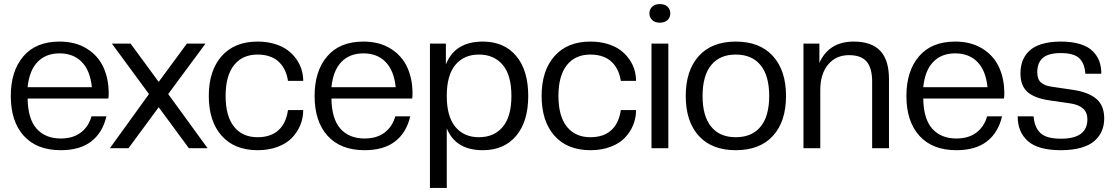

<svg xmlns="http://www.w3.org/2000/svg" viewBox="-20 -731 5499 947"><path d="M279.8 9.8Q161.6 9.8 97.4 -61Q33.2 -131.8 33.2 -257.8Q33.2 -380.4 95.2 -453.1Q157.2 -525.9 273.9 -525.9Q351.6 -525.9 407.2 -491.7Q462.9 -457.5 489.5 -400.4Q516.1 -343.3 516.1 -270Q516.1 -252.9 514.2 -245.1H116.2Q117.7 -144 160.9 -95.9Q204.1 -47.9 279.8 -47.9Q339.8 -47.9 378.4 -77.1Q417 -106.4 431.2 -157.2H504.9Q486.3 -77.1 430.4 -33.7Q374.5 9.8 279.8 9.8ZM116.2 -300.8H433.1Q424.8 -383.3 383.3 -425.5Q341.8 -467.8 273.9 -467.8Q206.1 -467.8 165.3 -425.5Q124.5 -383.3 116.2 -300.8Z M1003.9 0H911.6L762.7 -202.1L613.8 0H522L714.8 -267.1L531.7 -516.1H624L762.7 -327.1L901.9 -516.1H993.7L809.6 -267.1Z M1250.5 9.8Q1136.7 9.8 1073.2 -61.5Q1009.8 -132.8 1009.8 -257.8Q1009.8 -382.3 1073.2 -454.1Q1136.7 -525.9 1250.5 -525.9Q1296.4 -525.9 1334.5 -514.4Q1372.6 -502.9 1398.2 -483.9Q1423.8 -464.8 1441.7 -439.5Q1459.5 -414.1 1467.5 -387Q1475.6 -359.9 1475.6 -332H1400.4Q1396.5 -358.9 1386.5 -381.3Q1376.5 -403.8 1358.9 -422.4Q1341.3 -440.9 1313.7 -451.4Q1286.1 -461.9 1250.5 -461.9Q1175.8 -461.9 1134.3 -409.7Q1092.8 -357.4 1092.8 -257.8Q1092.8 -158.2 1134.3 -106.2Q1175.8 -54.2 1250.5 -54.2Q1314.9 -54.2 1353 -88.4Q1391.1 -122.6 1400.4 -188H1475.6Q1475.6 -149.4 1461.4 -114.5Q1447.3 -79.6 1420.4 -51.5Q1393.6 -23.4 1349.6 -6.8Q1305.7 9.8 1250.5 9.8Z M1778.3 9.8Q1660.2 9.8 1595.9 -61Q1531.7 -131.8 1531.7 -257.8Q1531.7 -380.4 1593.8 -453.1Q1655.8 -525.9 1772.5 -525.9Q1850.1 -525.9 1905.8 -491.7Q1961.4 -457.5 1988 -400.4Q2014.6 -343.3 2014.6 -270Q2014.6 -252.9 2012.7 -245.1H1614.7Q1616.2 -144 1659.4 -95.9Q1702.6 -47.9 1778.3 -47.9Q1838.4 -47.9 1877 -77.1Q1915.5 -106.4 1929.7 -157.2H2003.4Q1984.9 -77.1 1929 -33.7Q1873 9.8 1778.3 9.8ZM1614.7 -300.8H1931.6Q1923.3 -383.3 1881.8 -425.5Q1840.3 -467.8 1772.5 -467.8Q1704.6 -467.8 1663.8 -425.5Q1623 -383.3 1614.7 -300.8Z M2361.3 9.8Q2227.1 9.8 2183.6 -98.1V195.8H2100.6V-516.1H2179.2V-413.1Q2223.6 -525.9 2361.3 -525.9Q2466.3 -525.9 2525.9 -455.1Q2585.4 -384.3 2585.4 -257.8Q2585.4 -131.8 2525.9 -61Q2466.3 9.8 2361.3 9.8ZM2342.3 -54.2Q2416.5 -54.2 2459.5 -105Q2502.4 -155.8 2502.4 -257.8Q2502.4 -360.4 2459.5 -411.1Q2416.5 -461.9 2342.3 -461.9Q2268.6 -461.9 2226.1 -411.1Q2183.6 -360.4 2183.6 -257.8Q2183.6 -155.8 2226.1 -105Q2268.6 -54.2 2342.3 -54.2Z M2892.1 9.8Q2778.3 9.8 2714.8 -61.5Q2651.4 -132.8 2651.4 -257.8Q2651.4 -382.3 2714.8 -454.1Q2778.3 -525.9 2892.1 -525.9Q2938 -525.9 2976.1 -514.4Q3014.2 -502.9 3039.8 -483.9Q3065.4 -464.8 3083.3 -439.5Q3101.1 -414.1 3109.1 -387Q3117.2 -359.9 3117.2 -332H3042Q3038.1 -358.9 3028.1 -381.3Q3018.1 -403.8 3000.5 -422.4Q2982.9 -440.9 2955.3 -451.4Q2927.7 -461.9 2892.1 -461.9Q2817.4 -461.9 2775.9 -409.7Q2734.4 -357.4 2734.4 -257.8Q2734.4 -158.2 2775.9 -106.2Q2817.4 -54.2 2892.1 -54.2Q2956.5 -54.2 2994.6 -88.4Q3032.7 -122.6 3042 -188H3117.2Q3117.2 -149.4 3103 -114.5Q3088.9 -79.6 3062 -51.5Q3035.2 -23.4 2991.2 -6.8Q2947.3 9.8 2892.1 9.8Z M3276.4 0H3193.4V-516.1H3276.4ZM3234.4 -619.1Q3210.4 -619.1 3196.8 -632.1Q3183.1 -645 3183.1 -665Q3183.1 -685.1 3196.8 -698Q3210.4 -710.9 3234.4 -710.9Q3258.8 -710.9 3272.5 -698Q3286.1 -685.1 3286.1 -665Q3286.1 -645 3272.5 -632.1Q3258.8 -619.1 3234.4 -619.1Z M3608.9 9.8Q3490.7 9.8 3426.5 -61Q3362.3 -131.8 3362.3 -257.8Q3362.3 -383.3 3426.5 -454.6Q3490.7 -525.9 3608.9 -525.9Q3727.5 -525.9 3792.2 -454.6Q3856.9 -383.3 3856.9 -257.8Q3856.9 -131.8 3792.5 -61Q3728 9.8 3608.9 9.8ZM3608.9 -54.2Q3688.5 -54.2 3731.2 -106Q3773.9 -157.7 3773.9 -257.8Q3773.9 -357.9 3731.2 -409.9Q3688.5 -461.9 3608.9 -461.9Q3530.3 -461.9 3487.8 -409.9Q3445.3 -357.9 3445.3 -257.8Q3445.3 -157.7 3487.8 -106Q3530.3 -54.2 3608.9 -54.2Z M4364.7 0H4281.7V-328.1Q4281.7 -394.5 4254.9 -426.8Q4228 -459 4167.5 -459Q4103 -459 4064.5 -412.6Q4025.9 -366.2 4025.9 -288.1V0H3942.9V-516.1H4021.5V-420.9Q4068.8 -525.9 4190.4 -525.9Q4278.8 -525.9 4321.8 -480.2Q4364.7 -434.6 4364.7 -340.8Z M4697.3 9.8Q4579.1 9.8 4514.9 -61Q4450.7 -131.8 4450.7 -257.8Q4450.7 -380.4 4512.7 -453.1Q4574.7 -525.9 4691.4 -525.9Q4769 -525.9 4824.7 -491.7Q4880.4 -457.5 4907 -400.4Q4933.6 -343.3 4933.6 -270Q4933.6 -252.9 4931.6 -245.1H4533.7Q4535.2 -144 4578.4 -95.9Q4621.6 -47.9 4697.3 -47.9Q4757.3 -47.9 4795.9 -77.1Q4834.5 -106.4 4848.6 -157.2H4922.4Q4903.8 -77.1 4847.9 -33.7Q4792 9.8 4697.3 9.8ZM4533.7 -300.8H4850.6Q4842.3 -383.3 4800.8 -425.5Q4759.3 -467.8 4691.4 -467.8Q4623.5 -467.8 4582.8 -425.5Q4542 -383.3 4533.7 -300.8Z M5212.4 9.8Q5100.6 9.8 5050 -34.9Q4999.5 -79.6 4999.5 -157.2H5078.1Q5082 -103.5 5111.3 -75.2Q5140.6 -46.9 5213.4 -46.9Q5343.3 -46.9 5343.3 -143.1Q5343.3 -208.5 5258.3 -221.2L5157.2 -235.8Q5082.5 -246.6 5047.9 -277.3Q5013.2 -308.1 5013.2 -369.1Q5013.2 -402.8 5023.4 -430.2Q5033.7 -457.5 5056.2 -479.5Q5078.6 -501.5 5118.4 -513.7Q5158.2 -525.9 5212.4 -525.9Q5267.1 -525.9 5306.9 -513.7Q5346.7 -501.5 5369.1 -479.2Q5391.6 -457 5401.9 -429.4Q5412.1 -401.9 5412.1 -367.2H5333.5Q5331.5 -390.1 5326.4 -406Q5321.3 -421.9 5309.1 -437.5Q5296.9 -453.1 5272.7 -461.2Q5248.5 -469.2 5212.4 -469.2Q5150.9 -469.2 5123.5 -445.3Q5096.2 -421.4 5096.2 -375Q5096.2 -339.8 5114.5 -324Q5132.8 -308.1 5168.5 -303.2L5270.5 -288.1Q5347.2 -276.9 5386.7 -244.1Q5426.3 -211.4 5426.3 -147Q5426.3 -113.3 5414.8 -85.9Q5403.3 -58.6 5378.9 -36.6Q5354.5 -14.6 5312.3 -2.4Q5270 9.8 5212.4 9.8Z"/></svg>

Font: Creato Display
Style: Regular
Weight: 400
Version: Version 1.000